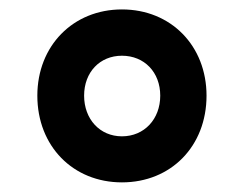

<svg xmlns="http://www.w3.org/2000/svg" viewBox="-20 -815 507 399"><path d="M233.4 -436C335.4 -436 409.2 -511.2 409.2 -616.2C409.2 -719.7 335.4 -795.4 233.4 -795.4C131.8 -795.4 57.6 -719.7 57.6 -616.2C57.6 -511.2 131.8 -436 233.4 -436ZM233.4 -531.7C187.5 -531.7 154.8 -567.4 154.8 -616.2C154.8 -665 187.5 -699.2 233.4 -699.2C279.8 -699.2 313 -665 313 -616.2C313 -567.4 279.8 -531.7 233.4 -531.7Z"/></svg>

Font: Decalotype SemiBold
Style: Regular
Weight: 600
Designer: Alfredo Marco Pradil
Foundry: Alfredo Marco Pradil
Version: Version 1.0